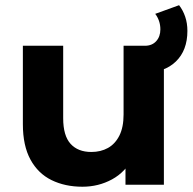

<svg xmlns="http://www.w3.org/2000/svg" viewBox="-20 -715 745 743"><path d="M299.1 7.6Q231.7 7.6 179.5 -18Q127.3 -43.6 97.9 -97.4Q68.5 -151.2 68.5 -234.1V-537.9H224.5V-257.5Q224.5 -189.8 253.2 -158.3Q281.8 -126.9 333.5 -126.9Q369.8 -126.9 397.9 -142.5Q425.9 -158.2 442.1 -190.5Q458.2 -222.8 458.2 -271.9V-537.9H614.2V0H465.6V-148.3L493.5 -104.7Q465.7 -49.2 413.4 -20.8Q361.1 7.6 299.1 7.6ZM513.4 -433.7V-537.9H540.8Q568.4 -537.9 584.5 -555.7Q600.6 -573.4 600.6 -601.4Q600.6 -619 595.1 -634.6Q589.6 -650.2 580.6 -661.4L673 -694.9Q688.2 -675.3 696.7 -650.2Q705.2 -625.2 705.2 -595.4Q705.2 -520.1 660.5 -476.9Q615.9 -433.7 536.8 -433.7Z"/></svg>

Font: Montserrat Thin
Style: Regular
Weight: 100
Designer: Julieta Ulanovsky
Foundry: Julieta Ulanovsky
Version: Version 9.000